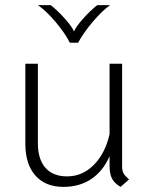

<svg xmlns="http://www.w3.org/2000/svg" viewBox="-20 -719 587 750"><path d="M484 -18 451 11Q427 -3 417.5 -21.5Q408 -40 408 -72V-109Q383 -51 337 -20Q291 11 228 11Q157 11 118 -33.5Q79 -78 79 -157V-470H128V-159Q128 -97 157.5 -63.5Q187 -30 242 -30Q302 -30 346.5 -75Q391 -120 408 -195V-470H457V-68Q457 -52 462.5 -42Q468 -32 484 -18ZM128 -699H178Q204 -679 233 -646.5Q262 -614 269 -596Q276 -614 305 -646.5Q334 -679 360 -699H410Q379 -677 342.5 -634Q306 -591 285 -552H253Q233 -591 196.5 -634Q160 -677 128 -699Z"/></svg>

Font: KoHo Light
Style: Regular
Weight: 300
Version: Version 1.000; ttfautohint (v1.6)